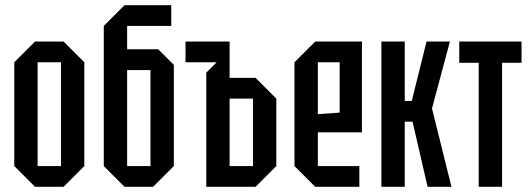

<svg xmlns="http://www.w3.org/2000/svg" viewBox="-20 -720 2040 740"><path d="M35 -80V-480L115 -560H225L305 -480V-80L225 0H115ZM125 -80H215V-480H125Z M470 -80H560V-450H470ZM460 0 380 -80V-620L460 -700H640V-620H470V-530H590L650 -470V-80L570 0Z M775 0V-440L815 -480H695V-560H865V-420H965L1045 -340V-80L965 0ZM865 -80H955V-340H865Z M1115 -80V-480L1195 -560H1375V-210H1205V-80H1365V0H1195ZM1205 -280 1289 -286V-480H1205Z M1450 0V-560H1540V-331H1567L1624 -560H1714L1645 -302L1720 0H1628L1570 -251H1540V0Z M1915 0V-478H1990V-560H1750V-478H1825V0Z"/></svg>

Font: Tektur Condensed
Style: Regular
Weight: 400
Width: 3
Designer: Adam Jagosz
Foundry: Adam Jagosz
Version: Version 1.005;gftools[0.9.30]